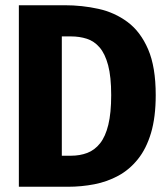

<svg xmlns="http://www.w3.org/2000/svg" viewBox="-20 -713 640 733"><path d="M404.5 -350Q404.5 -420 392.8 -464Q381 -508 360.2 -532Q339.5 -556 311.5 -565Q283.5 -574 251 -574H216V-118.5H251Q285 -118.5 313.2 -129.2Q341.5 -140 362 -165.8Q382.5 -191.5 393.5 -236.5Q404.5 -281.5 404.5 -350ZM574.5 -350Q574.5 -265.5 556.5 -205.2Q538.5 -145 506.2 -105Q474 -65 431.5 -42Q389 -19 340 -9.5Q291 0 239 0H52V-693H227Q293.5 -693 355.8 -679.2Q418 -665.5 467.2 -628.8Q516.5 -592 545.5 -524.8Q574.5 -457.5 574.5 -350Z"/></svg>

Font: Fira Code Light
Style: Bold
Weight: 700
Monospace: yes
Version: Version 5.002